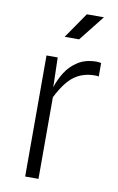

<svg xmlns="http://www.w3.org/2000/svg" viewBox="-86 -804 524 852"><g transform="rotate(10 176.0 -378.0)"><path d="M90 0V-545.5H140.5L144 -411.5Q154.5 -446.5 175.5 -480Q196.5 -513.5 230.8 -535.2Q265 -557 314.5 -557Q323.5 -557 334.5 -554.5V-493.5Q331 -495 326.5 -495.2Q322 -495.5 317.5 -495.5Q264 -495.5 225.2 -467.8Q186.5 -440 150 -368V0ZM155 -641 234.5 -756.5H311.5L220 -641Z"/></g></svg>

Font: Spline Sans Light
Style: Regular
Weight: 300
Designer: Eben Sorkin, Mirko Velimirovic
Foundry: Sorkin Type
Version: Version 1.000; ttfautohint (v1.8.3)